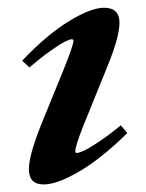

<svg xmlns="http://www.w3.org/2000/svg" viewBox="-20 -472 383 503"><path d="M94.2 11.2Q55.7 11.2 55.7 -28.8Q55.7 -64.5 86.9 -143.1L147 -290.5Q172.4 -354 172.4 -365.2Q172.4 -369.1 168 -369.1Q162.6 -369.1 149.9 -362.8Q137.2 -356.4 112.5 -339.1Q87.9 -321.8 57.1 -295.4L38.1 -313Q102.5 -380.9 160.4 -416.3Q218.3 -451.7 252.4 -451.7Q293 -451.7 293 -412.6Q293 -375.5 261.7 -298.8L199.2 -144.5Q177.2 -89.4 177.2 -75.2Q177.2 -71.3 180.7 -71.3Q186.5 -71.3 199.2 -76.9Q211.9 -82.5 238 -99.9Q264.2 -117.2 296.4 -143.6L313.5 -123.5Q245.6 -56.6 187.5 -22.7Q129.4 11.2 94.2 11.2Z"/></svg>

Font: Elstob 10pt
Style: Bold Italic
Weight: 700
Italic angle: -20°
Designer: Peter S. Baker
Version: Version 1.015